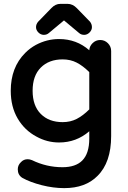

<svg xmlns="http://www.w3.org/2000/svg" viewBox="-20 -720 656 986"><path d="M175.8 -608.4 244.1 -678.7Q264.6 -700.2 290 -700.2H327.1Q353.5 -700.2 375 -677.7L442.4 -608.4Q452.1 -595.7 452.1 -580.6Q452.1 -565.4 439.9 -553.2Q427.7 -541 412.1 -541Q396.5 -541 385.7 -550.8L308.6 -615.2L231.4 -550.8Q220.7 -541 205.1 -541Q189.5 -541 177.2 -553.2Q165 -565.4 165 -580.6Q165 -595.7 175.8 -608.4ZM71.3 149.4Q71.3 127.9 87.9 112.3Q101.6 97.7 122.1 97.7Q132.8 97.7 144.5 102.5Q218.8 138.7 300.8 138.7Q368.2 138.7 402.3 104.5Q438.5 68.4 438.5 -8.8V-45.9Q372.1 11.7 283.2 11.7Q221.7 11.7 167 -18.6Q106.4 -50.8 70.8 -111.3Q35.2 -171.9 35.2 -253.9Q35.2 -374 109.4 -448.2Q133.8 -472.7 164.1 -489.3Q220.7 -519.5 283.2 -519.5Q373 -519.5 438.5 -461.9Q439.5 -482.4 455.1 -498Q471.7 -514.6 494.6 -514.6Q517.6 -514.6 534.2 -498Q550.8 -481.4 550.8 -458V-21.5Q550.8 114.3 480.5 183.6Q418.9 246.1 309.6 246.1Q253.9 246.1 194.3 231Q134.8 215.8 94.7 193.4Q71.3 178.7 71.3 149.4ZM301.8 -415Q231.4 -415 189.5 -373Q147.5 -331.1 147.5 -253.9Q147.5 -176.8 189.5 -134.8Q231.4 -92.8 301.8 -92.8Q341.8 -92.8 374 -109.4Q406.2 -126 438.5 -158.2V-349.6Q406.2 -381.8 374 -398.4Q341.8 -415 301.8 -415Z"/></svg>

Font: FakePearl
Style: SemiBold
Weight: 400
Version: Version 1.2